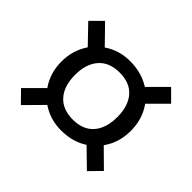

<svg xmlns="http://www.w3.org/2000/svg" viewBox="-123 -744 806 806"><g transform="rotate(45 280.0 -341.0)"><path d="M449 -218 526 -142 476 -91 397 -168Q347 -135 278 -135Q213 -135 162 -170L84 -91L34 -142L112 -220Q75 -272 75 -341Q75 -408 111 -461L34 -541L84 -591L162 -511Q213 -546 278 -546Q346 -546 398 -513L476 -591L526 -541L449 -464Q487 -411 487 -341Q487 -270 449 -218ZM406 -342Q406 -407 374 -444Q342 -481 281 -481Q220 -481 187.5 -444Q155 -407 155 -342Q155 -276 187.5 -239Q220 -202 281 -202Q342 -202 374 -239Q406 -276 406 -342Z"/></g></svg>

Font: Fira Sans Book
Style: Italic
Weight: 350
Italic angle: -8°
Designer: bBox Type GmbH & Carrois Corporate GbR & Edenspiekermann AG
Foundry: bBox Type GmbH & Carrois Corporate GbR & Edenspiekermann AG
Version: Version 4.301